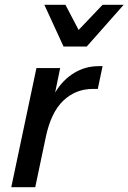

<svg xmlns="http://www.w3.org/2000/svg" viewBox="-20 -781 536 801"><path d="M27 0 132 -497H231L210 -395Q242 -448 289 -476.5Q336 -505 391 -505H408L388 -410H367Q296 -410 244.5 -361.5Q193 -313 171 -209L127 0ZM245 -587 165 -761H253L308 -656L408 -761H496L342 -587Z"/></svg>

Font: Wix Madefor Text Medium
Style: Italic
Weight: 500
Italic angle: -12°
Designer: Dalton Maag Ltd
Foundry: Dalton Maag Ltd
Version: Version 3.100